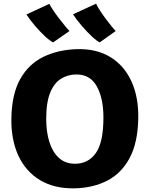

<svg xmlns="http://www.w3.org/2000/svg" viewBox="-20 -1019 816 1047"><path d="M386 8Q276 10 198.2 -36.8Q120.5 -83.5 80.2 -170.2Q40 -257 42 -375Q44.5 -507 90.8 -588.8Q137 -670.5 217 -709.2Q297 -748 400 -751Q505.5 -754 581 -708.2Q656.5 -662.5 696.2 -576.5Q736 -490.5 734 -373Q731.5 -241 687 -157.5Q642.5 -74 565 -34Q487.5 6 386 8ZM389 -126Q461 -126 502.5 -184.2Q544 -242.5 544 -378Q544 -483 508 -548Q472 -613 397 -613Q351.5 -613 314 -590.5Q276.5 -568 254.2 -515Q232 -462 232 -370Q232 -299 249.5 -244Q267 -189 301.8 -157.5Q336.5 -126 389 -126ZM524 -788Q508 -795 481.2 -820Q454.5 -845 426.2 -877.8Q398 -910.5 378 -941L504 -999Q510.5 -984.5 524.8 -962.2Q539 -940 556.2 -917Q573.5 -894 588.5 -875.5Q603.5 -857 611 -850ZM270 -788Q253.5 -795 226.2 -820.2Q199 -845.5 171 -878.2Q143 -911 124 -940L249 -998Q256 -984 270.8 -962Q285.5 -940 303.2 -917Q321 -894 336.2 -875.5Q351.5 -857 359 -850Z"/></svg>

Font: Merriweather Sans ExtraBold
Style: Regular
Weight: 800
Designer: Eben Sorkin
Foundry: Eben Sorkin
Version: Version 2.001; ttfautohint (v1.8.3)